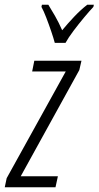

<svg xmlns="http://www.w3.org/2000/svg" viewBox="-54 -786 414 806"><path d="M-34 0 -26 -38 222 -486H81L90 -531H288L279 -492L33 -46H189L179 0ZM176 -606Q171 -625 161 -654.5Q151 -684 140 -712.5Q129 -741 120 -757L122 -766H149Q161 -747 177 -719Q193 -691 207 -659Q231 -688 257.5 -716Q284 -744 312 -766H340L338 -757Q321 -739 298.5 -712Q276 -685 254.5 -656.5Q233 -628 221 -606Z"/></svg>

Font: Noto Sans ExtraCondensed Light
Style: Italic
Weight: 300
Width: 2
Italic angle: -12°
Designer: Monotype Design Team
Foundry: Monotype Imaging Inc.
Version: Version 2.013; ttfautohint (v1.8.4.7-5d5b)